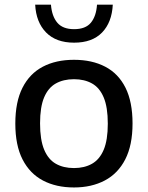

<svg xmlns="http://www.w3.org/2000/svg" viewBox="-20 -816 652 846"><path d="M306 10Q227.5 10 169.5 -20.5Q111.5 -51 79.5 -113.2Q47.5 -175.5 47.5 -271.5Q47.5 -367 79 -429.2Q110.5 -491.5 168.5 -522Q226.5 -552.5 306 -552.5Q385.5 -552.5 443.5 -522.2Q501.5 -492 532.8 -429.8Q564 -367.5 564 -272Q564 -176.5 532 -114Q500 -51.5 441.8 -20.8Q383.5 10 306 10ZM306 -75.5Q352 -75.5 385.5 -94.5Q419 -113.5 437 -156.2Q455 -199 455 -271Q455 -343.5 437 -386.5Q419 -429.5 385.5 -448.2Q352 -467 306 -467Q259.5 -467 226 -448.2Q192.5 -429.5 174.5 -387Q156.5 -344.5 156.5 -272.5Q156.5 -200 174.5 -156.8Q192.5 -113.5 226 -94.5Q259.5 -75.5 306 -75.5ZM306.5 -628Q227 -628 183 -673Q139 -718 135 -795.5H204.5Q208.5 -744.5 232.5 -716Q256.5 -687.5 306.5 -687.5Q357 -687.5 380.5 -716Q404 -744.5 407.5 -795.5H477Q473 -717.5 429.8 -672.8Q386.5 -628 306.5 -628Z"/></svg>

Font: Encode Sans SemiExpanded Medium
Style: Regular
Weight: 500
Width: 6
Designer: Multiple Designers
Foundry: Impallari Type
Version: Version 3.002